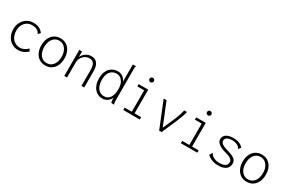

<svg xmlns="http://www.w3.org/2000/svg" viewBox="105 -1772 4290 2890"><g transform="rotate(30 2250.0 -327.0)"><path d="M280 11Q231 11 191 -7Q151 -25 122.5 -57Q94 -89 78 -132.5Q62 -176 62 -228Q62 -279 78.5 -322Q95 -365 124.5 -396.5Q154 -428 194 -445Q234 -462 281 -462Q340 -462 382 -441.5Q424 -421 452 -381L422 -352L416 -345L411 -350Q412 -357 408.5 -363.5Q405 -370 393 -382Q372 -402 345 -411Q318 -420 275 -420Q243 -420 213.5 -407Q184 -394 161 -369.5Q138 -345 125 -310.5Q112 -276 112 -233Q112 -188 124.5 -151.5Q137 -115 160 -88.5Q183 -62 215 -47.5Q247 -33 284 -33Q309 -33 333 -40.5Q357 -48 378.5 -62Q400 -76 417 -95L445 -61Q411 -25 369.5 -7Q328 11 280 11Z M750 8Q688 8 643 -22Q598 -52 573.5 -105Q549 -158 549 -227Q549 -297 573.5 -350Q598 -403 643 -433Q688 -463 750 -463Q812 -463 857 -433Q902 -403 926.5 -350Q951 -297 951 -227Q951 -158 926.5 -105Q902 -52 857 -22Q812 8 750 8ZM750 -34Q798 -34 831.5 -59Q865 -84 883 -128Q901 -172 901 -228Q901 -287 881.5 -330.5Q862 -374 828.5 -398Q795 -422 750 -422Q704 -422 670 -397Q636 -372 618 -328.5Q600 -285 600 -228Q600 -171 618 -127Q636 -83 670 -58.5Q704 -34 750 -34Z M1079 0V-453H1127V-357Q1142 -390 1166.5 -413.5Q1191 -437 1223 -450Q1255 -463 1290 -463Q1327 -463 1357.5 -445.5Q1388 -428 1407 -387Q1426 -346 1426 -273V0H1378V-271Q1378 -327 1366 -359.5Q1354 -392 1331 -406Q1308 -420 1276 -420Q1246 -420 1219.5 -407.5Q1193 -395 1172 -373.5Q1151 -352 1139 -323Q1127 -294 1127 -259V0Z M1739 10Q1704 10 1670 -5Q1636 -20 1609 -50Q1582 -80 1566 -125.5Q1550 -171 1550 -232Q1550 -295 1567 -339Q1584 -383 1612.5 -411Q1641 -439 1675 -452Q1709 -465 1745 -465Q1779 -465 1807 -452Q1835 -439 1856 -417Q1877 -395 1887 -367V-665H1932H1941V-658Q1936 -654 1934.5 -647.5Q1933 -641 1933 -624L1934 -71Q1934 -53 1935.5 -35.5Q1937 -18 1944 0L1896 -1Q1891 -13 1889 -28.5Q1887 -44 1886.5 -59.5Q1886 -75 1886 -87Q1875 -63 1855 -40.5Q1835 -18 1806.5 -4Q1778 10 1739 10ZM1747 -33Q1783 -33 1808.5 -47.5Q1834 -62 1851 -89Q1868 -116 1876.5 -152Q1885 -188 1885 -231Q1885 -296 1866 -338.5Q1847 -381 1815.5 -402.5Q1784 -424 1746 -424Q1714 -424 1687 -412.5Q1660 -401 1640 -377.5Q1620 -354 1609 -319.5Q1598 -285 1598 -239Q1598 -171 1617.5 -125Q1637 -79 1670.5 -56Q1704 -33 1747 -33Z M2105 0V-41H2229V-413H2111V-453H2277V-41H2391V0ZM2249 -566Q2234 -566 2222.5 -577Q2211 -588 2211 -604Q2211 -621 2222 -632Q2233 -643 2249 -643Q2265 -643 2276.5 -631.5Q2288 -620 2288 -604Q2288 -589 2276.5 -577.5Q2265 -566 2249 -566Z M2728 0 2545 -453H2595L2758 -51H2746L2841 -268Q2865 -323 2879.5 -368Q2894 -413 2902 -453H2950Q2941 -411 2924 -363Q2907 -315 2882 -257L2770 0Z M3105 0V-41H3229V-413H3111V-453H3277V-41H3391V0ZM3249 -566Q3234 -566 3222.5 -577Q3211 -588 3211 -604Q3211 -621 3222 -632Q3233 -643 3249 -643Q3265 -643 3276.5 -631.5Q3288 -620 3288 -604Q3288 -589 3276.5 -577.5Q3265 -566 3249 -566Z M3752 10Q3715 9 3681.5 1.5Q3648 -6 3618 -22Q3588 -38 3562 -62L3590 -106L3596 -113L3602 -109Q3602 -103 3605 -96Q3608 -89 3620 -77Q3644 -57 3677.5 -44.5Q3711 -32 3754 -32Q3799 -32 3828 -42Q3857 -52 3872 -71.5Q3887 -91 3887 -119Q3887 -136 3879 -150Q3871 -164 3854.5 -175.5Q3838 -187 3813 -197Q3788 -207 3754 -216Q3705 -229 3667.5 -248Q3630 -267 3608.5 -292.5Q3587 -318 3587 -351Q3587 -385 3606.5 -410.5Q3626 -436 3662.5 -450Q3699 -464 3752 -464Q3784 -464 3809 -460Q3834 -456 3855 -447.5Q3876 -439 3893.5 -426.5Q3911 -414 3927 -397L3899 -362L3893 -354L3888 -359Q3888 -366 3884.5 -372.5Q3881 -379 3869 -391Q3847 -408 3818 -417Q3789 -426 3755 -426Q3699 -426 3667.5 -407Q3636 -388 3636 -353Q3636 -332 3650.5 -315Q3665 -298 3696 -283Q3727 -268 3776 -255Q3829 -241 3864.5 -223Q3900 -205 3917.5 -181.5Q3935 -158 3935 -125Q3935 -87 3916.5 -56Q3898 -25 3857.5 -7.5Q3817 10 3752 10Z M4250 8Q4188 8 4143 -22Q4098 -52 4073.5 -105Q4049 -158 4049 -227Q4049 -297 4073.5 -350Q4098 -403 4143 -433Q4188 -463 4250 -463Q4312 -463 4357 -433Q4402 -403 4426.5 -350Q4451 -297 4451 -227Q4451 -158 4426.5 -105Q4402 -52 4357 -22Q4312 8 4250 8ZM4250 -34Q4298 -34 4331.5 -59Q4365 -84 4383 -128Q4401 -172 4401 -228Q4401 -287 4381.5 -330.5Q4362 -374 4328.5 -398Q4295 -422 4250 -422Q4204 -422 4170 -397Q4136 -372 4118 -328.5Q4100 -285 4100 -228Q4100 -171 4118 -127Q4136 -83 4170 -58.5Q4204 -34 4250 -34Z"/></g></svg>

Font: Inconsolata Light
Style: Regular
Weight: 300
Designer: Raph Levien, Cyreal, Brenton Simpson
Foundry: Raph Levien, Cyreal, Google
Version: Version 3.001